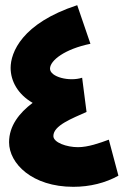

<svg xmlns="http://www.w3.org/2000/svg" viewBox="-20 -715 482 741"><path d="M400 -176C365 -163 320 -147 281 -147C237 -147 186 -165 186 -190C186 -231 259 -258 314 -283L297 -415C247 -399 173 -418 173 -450C173 -482 231 -526 329 -546L278 -695C64 -625 21 -512 21 -453C21 -402 49 -351 106 -318C54 -279 15 -229 15 -166C15 -84 104 6 263 6C327 6 387 -9 437 -37Z"/></svg>

Font: Noto Sans Arabic UI XCn Bk
Style: Regular
Weight: 900
Width: 2
Designer: Monotype Design Team, Nadine Chahine and Nizar Qandah
Foundry: Monotype Imaging Inc.
Version: Version 2.010